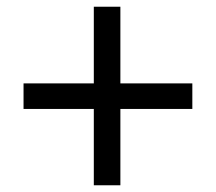

<svg xmlns="http://www.w3.org/2000/svg" viewBox="-20 -655 642 571"><path d="M552 -407V-331H338V-104H259V-331H50V-407H259V-635H338V-407Z"/></svg>

Font: Voces
Style: Regular
Weight: 400
Designer: Ana Paula Megda, Pablo Ugerman
Foundry: Ana Paula Megda, Pablo Ugerman
Version: Version 1.003